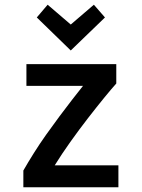

<svg xmlns="http://www.w3.org/2000/svg" viewBox="-20 -794 600 814"><path d="M79 0V-71Q99 -106 123.5 -145Q148 -184 176 -223.5Q204 -263 232 -300.5Q260 -338 286 -371.5Q312 -405 332 -430H92V-522H473V-440Q454 -419 422.5 -380.5Q391 -342 353 -293Q315 -244 278 -192Q241 -140 212 -93H482V0ZM280 -580 136 -720 182 -774 280 -690 378 -774 425 -720Z"/></svg>

Font: Ubuntu Sans Mono Medium
Style: Regular
Weight: 500
Monospace: yes
Designer: Dalton Maag Ltd
Foundry: Dalton Maag Ltd
Version: Version 1.006